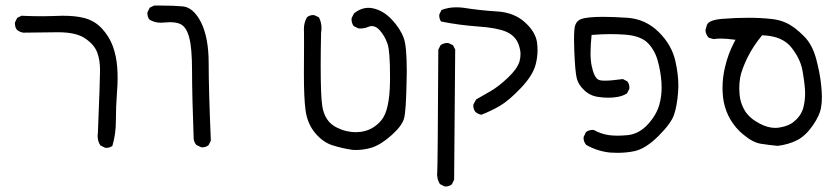

<svg xmlns="http://www.w3.org/2000/svg" viewBox="-20 -426 3040 699"><path d="M64.9 -307.1Q150.4 -308.6 190.9 -308.6Q257.8 -308.6 290 -286.1Q323.2 -263.7 334 -234.9Q344.2 -207.5 344.2 -170.7Q344.2 -133.8 336.4 57.1Q335.4 66.4 335.4 68.8Q335.4 88.9 345.7 103.5L362.3 111.8Q364.3 112.3 366.2 112.3Q379.9 112.3 389.2 105Q401.9 62 401.9 12.7Q401.9 -36.6 405.8 -88.4Q408.2 -117.7 408.2 -140.6Q408.2 -163.6 406.7 -181.2Q403.8 -222.2 390.6 -258.3Q377.4 -293.9 350.1 -323.2Q323.2 -351.6 285.2 -360.8Q254.4 -368.7 207.5 -368.7Q195.8 -368.7 174.8 -367.7Q119.1 -365.7 58.1 -368.7L42.5 -360.8L34.7 -344.7Q34.2 -342.8 34.2 -341.6Q34.2 -340.3 34.4 -338.9Q34.7 -337.4 34.9 -335.2Q35.2 -333 35.4 -331.1Q35.6 -329.1 36.4 -327.1Q37.1 -325.2 38.1 -323.2Q39.6 -319.8 42.5 -316.9Q51.8 -309.1 64.9 -307.1Z M727.5 108.9Q733.9 106.9 739.3 102.5L747.6 86.4Q739.7 -101.1 739.7 -195.6Q739.7 -290 711.4 -345.7Q683.6 -399.4 645 -402.8Q610.8 -405.8 563.5 -405.8Q552.7 -405.8 541 -405.8L524.9 -397.9L517.1 -381.8Q516.6 -379.9 516.6 -377.9Q516.6 -363.8 524.4 -354.5Q542.5 -343.3 565.9 -343.3Q571.8 -343.3 580.6 -344.2Q589.4 -345.2 598.6 -345.2Q621.1 -345.2 635.7 -338.9Q658.7 -328.6 668.9 -289.1Q679.2 -252 679.2 -166Q679.2 -81.1 685.1 79.6Q686.5 91.8 694.8 101.6L711.9 109.9Q713.9 110.4 716.1 110.4Q718.3 110.4 721.2 110.1Q724.1 109.9 727.5 108.9Z M1086.9 -268.6 1086.4 -156.2Q1086.4 -69.3 1092.3 -25.4Q1098.6 23.4 1126.7 57.4Q1154.8 91.3 1189 102.5Q1224.1 113.8 1263.2 119.6Q1269 120.1 1274.4 120.1Q1305.7 120.1 1333.5 111.3Q1366.2 101.1 1405.3 66.4Q1443.8 32.2 1451.2 4.4Q1458.5 -23.4 1460.4 -137.7Q1460.9 -153.3 1460.9 -167.5Q1460.9 -256.3 1450.2 -286.6Q1438 -321.3 1405.8 -355.5Q1374 -388.7 1336.4 -396Q1328.6 -397.5 1321.3 -397.5Q1293.9 -397.5 1268.6 -377L1260.3 -360.4Q1259.8 -358.4 1259.8 -356.4Q1259.8 -341.8 1267.6 -331.1L1284.2 -322.8Q1288.1 -322.3 1291.5 -322.3Q1307.6 -322.3 1320.3 -328.1Q1327.1 -331.1 1334 -331.1Q1349.1 -331.1 1362.8 -315.4Q1380.4 -295.9 1390.6 -267.1Q1399.9 -241.2 1399.9 -149.9Q1399.9 -141.1 1399.9 -131.8Q1398.9 -23.4 1367.7 12.7Q1336.9 48.8 1292 54.2Q1283.2 55.2 1275.9 55.2Q1239.3 55.2 1205.6 38.1Q1162.1 16.6 1153.3 -39.6Q1147.5 -75.7 1147.5 -186Q1147.5 -237.8 1148.9 -306.2Q1150.4 -315.9 1150.4 -323.2Q1150.4 -345.2 1141.1 -362.8L1125 -370.6Q1123 -371.1 1118.9 -371.1Q1114.7 -371.1 1108.9 -369.4Q1103 -367.7 1097.7 -363.3Q1086.4 -343.8 1086.4 -320.3Q1086.4 -318.4 1086.7 -310.3Q1086.9 -302.2 1086.9 -268.6Z M1601.6 252.9Q1615.7 252.9 1625 245.1L1633.3 228.5L1637.2 -245.6L1629.4 -261.2L1613.3 -269Q1611.3 -269.5 1609.4 -269.5Q1594.7 -269.5 1584 -261.7L1575.7 -245.1Q1573.7 174.3 1571.8 201.7Q1571.3 205.1 1571.3 208Q1571.3 210.9 1571.8 215.1Q1572.3 219.2 1573.2 224.6Q1575.7 234.9 1581.5 244.1L1597.7 252.4Q1599.6 252.9 1601.6 252.9ZM1937 -243.2Q1937 -257.3 1935.1 -271.5Q1929.7 -310.1 1890.6 -345.2Q1851.6 -380.4 1790.5 -384.3Q1726.6 -388.2 1666 -397.9Q1653.3 -399.4 1641.6 -399.4Q1611.8 -399.4 1587.4 -389.6L1579.6 -374Q1579.1 -372.1 1579.1 -370.1Q1579.1 -356.4 1585.9 -347.7Q1650.9 -334.5 1720.5 -329.6Q1790 -324.7 1822.8 -310.5Q1857.4 -295.4 1868.7 -262.2Q1875 -243.7 1875 -229Q1875 -214.4 1871.1 -201.7Q1862.8 -174.8 1828.6 -142.6Q1794.4 -110.4 1766.1 -94.2L1713.4 -64L1703.6 -45.9Q1703.1 -43.9 1703.1 -42Q1703.1 -27.3 1711.4 -18.1Q1720.7 -10.3 1732.4 -8.3Q1768.1 -22 1799.8 -40.5Q1832.5 -59.6 1876.2 -105.5Q1919.9 -151.4 1930.2 -191.4Q1937 -217.8 1937 -243.2Z M2247.6 -138.2Q2204.6 -132.3 2182.6 -132.3Q2164.6 -132.3 2158.2 -136.2Q2145.5 -143.1 2138.2 -169.9Q2136.2 -176.8 2134.3 -185.1Q2129.9 -205.6 2129.9 -233.2Q2129.9 -260.7 2133.8 -298.8Q2172.4 -301.8 2201.4 -301.8Q2230.5 -301.8 2257.3 -299.8Q2314.9 -294.9 2340.3 -267.6Q2365.2 -240.7 2375 -203.1Q2385.3 -166.5 2388.2 -125.5Q2388.7 -116.2 2388.7 -106.9Q2388.7 -75.7 2380.9 -46.9Q2371.1 -9.3 2339.4 25.9Q2307.1 61.5 2265.6 65.9Q2245.6 67.9 2228.3 67.9Q2210.9 67.9 2196.8 65.9Q2168.5 62 2142.1 47.4Q2140.6 46.9 2138.7 46.9Q2124 46.9 2113.3 54.7L2105 72.3Q2104.5 73.7 2104.5 75.7Q2104.5 90.3 2114.3 101.6Q2153.3 124 2200.2 129.4Q2214.4 130.4 2228 130.4Q2259.8 130.4 2288.6 124.5Q2330.1 116.2 2377.9 68.4Q2422.9 23.4 2433.6 -7.3Q2444.8 -39.6 2448.7 -90.3Q2449.7 -101.6 2449.7 -113.3Q2449.7 -154.8 2439 -202.6Q2425.8 -262.7 2377.7 -309.8Q2329.6 -356.9 2263.7 -361.3Q2212.4 -364.7 2175.8 -364.7Q2117.7 -364.7 2095.2 -356.4Q2080.1 -350.6 2074.2 -334.5Q2069.8 -321.8 2069.8 -282.2Q2069.8 -264.2 2070.8 -240.7Q2073.7 -164.1 2080.1 -139.6Q2086.4 -116.2 2108.4 -96.2Q2130.4 -76.2 2160.2 -72.8Q2178.2 -70.3 2192.6 -70.3Q2207 -70.3 2218.8 -71.8Q2243.7 -74.2 2262.7 -85.9L2271 -102.5Q2271.5 -104.5 2271.5 -106.4Q2271.5 -120.6 2263.7 -129.9Z M2577.6 -283.7Q2588.9 -285.6 2605.7 -285.6Q2622.6 -285.6 2657.7 -281.2L2652.8 -272Q2630.9 -230 2620.1 -184.1Q2610.4 -145.5 2610.4 -105Q2610.4 -97.7 2610.8 -90.8Q2613.8 -16.1 2660.2 38.6Q2671.9 52.7 2687 64.5Q2720.7 92.8 2750.2 97.4Q2779.8 102.1 2811.5 105Q2850.6 100.1 2881.8 84.5Q2913.1 68.4 2939.5 30.3Q2965.8 -7.8 2969.7 -38.1Q2972.2 -53.7 2972.2 -72.8Q2972.2 -91.8 2969.7 -114.7Q2965.3 -159.7 2951.2 -212.2Q2937 -264.6 2906.7 -294.4Q2871.1 -330.6 2838.9 -344.2Q2816.4 -354 2789.1 -356.9Q2749.5 -361.3 2703.9 -361.3Q2658.2 -361.3 2609.9 -357.4Q2561 -353.5 2553.7 -335.4L2548.3 -316.4Q2549.3 -299.8 2560.5 -288.6ZM2802.7 39.6Q2775.4 39.6 2746.6 24.4Q2709.5 5.4 2692.4 -22Q2675.3 -49.3 2672.4 -82.5Q2671.4 -93.8 2671.4 -105Q2671.4 -125 2674.8 -144.5Q2680.7 -174.3 2700.9 -215.6Q2721.2 -256.8 2752 -294.4L2754.4 -297.4H2758.3Q2829.1 -294.4 2861.8 -252.4Q2893.6 -211.9 2901.4 -169.9Q2911.1 -114.3 2911.1 -86.9Q2911.1 -59.6 2904.8 -34.7Q2897 -4.9 2871.1 16.1Q2853.5 32.2 2818.8 38.1Q2811 39.6 2802.7 39.6Z"/></svg>

Font: Bakudai
Style: ExtraLight
Weight: 200
Version: Version 1.48